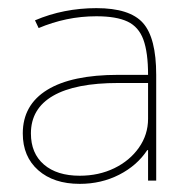

<svg xmlns="http://www.w3.org/2000/svg" viewBox="-20 -758 475 472"><path d="M176 -306Q112 -306 74 -339.5Q36 -373 36 -430Q36 -500 96 -537Q156 -574 271 -574H344Q344 -629 332.5 -660.5Q321 -692 293.5 -705Q266 -718 217 -718Q179 -718 143.5 -710.5Q108 -703 75 -689L66 -708Q101 -723 139 -730.5Q177 -738 217 -738Q299 -738 331.5 -701.5Q364 -665 364 -574V-314H344V-389H342Q317 -351 273 -328.5Q229 -306 176 -306ZM176 -326Q223 -326 261 -344.5Q299 -363 321.5 -395Q344 -427 344 -466V-554H271Q165 -554 110.5 -522.5Q56 -491 56 -430Q56 -381 88 -353.5Q120 -326 176 -326Z"/></svg>

Font: M PLUS 2 Thin Thin
Style: Regular
Weight: 250
Version: Version 1.001